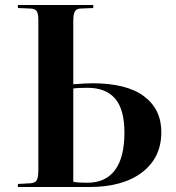

<svg xmlns="http://www.w3.org/2000/svg" viewBox="-20 -750 706 770"><path d="M51.8 0V-12.2L103 -15.1Q121.6 -16.6 127.7 -27.8Q133.8 -39.1 133.8 -70.8V-668.9Q133.8 -695.3 127.2 -705.3Q120.6 -715.3 100.1 -715.8L51.8 -717.8V-730H354V-717.8L304.2 -715.8Q286.6 -715.3 280.3 -704.1Q273.9 -692.9 273.9 -665V-412.1Q323.7 -416 351.1 -416Q487.8 -416 557.4 -364Q627 -312 627 -220.2Q627 -117.7 549.8 -58.8Q472.7 0 337.9 0ZM273.9 -21Q291.5 -17.1 330.1 -17.1Q403.3 -17.1 441.2 -67.9Q479 -118.7 479 -217.8Q479 -311 441.7 -354.5Q404.3 -397.9 331.1 -397.9Q290 -397.9 273.9 -395Z"/></svg>

Font: Display Semibold
Style: Regular
Weight: 600
Designer: Latin by Veronika Burian and Jose Scaglione. Greek by Irene Vlachou. Cyrillic by Vera Evstafieva.
Foundry: TypeTogether
Version: Version 3.002